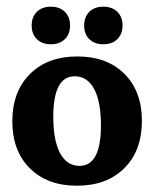

<svg xmlns="http://www.w3.org/2000/svg" viewBox="-20 -558 471 586"><path d="M135.3 -422.9Q108.4 -422.9 92.5 -438.5Q76.7 -454.1 76.7 -480Q76.7 -506.3 92.5 -522Q108.4 -537.6 135.3 -537.6Q162.1 -537.6 178 -522Q193.8 -506.3 193.8 -480Q193.8 -454.1 178 -438.5Q162.1 -422.9 135.3 -422.9ZM295.4 -422.9Q268.6 -422.9 252.7 -438.5Q236.8 -454.1 236.8 -480Q236.8 -506.3 252.7 -522Q268.6 -537.6 295.4 -537.6Q322.3 -537.6 338.1 -522Q354 -506.3 354 -480Q354 -454.1 338.1 -438.5Q322.3 -422.9 295.4 -422.9ZM214.8 8.8Q124.5 8.8 71 -44.4Q17.6 -97.7 17.6 -187.5Q17.6 -278.3 71.3 -332Q125 -385.7 216.3 -385.7Q306.6 -385.7 359.9 -332.5Q413.1 -279.3 413.1 -189Q413.1 -98.1 359.4 -44.7Q305.7 8.8 214.8 8.8ZM222.7 -51.8Q288.1 -51.8 288.1 -175.3Q288.1 -247.6 267.3 -286.4Q246.6 -325.2 208 -325.2Q142.6 -325.2 142.6 -201.7Q142.6 -129.4 163.3 -90.6Q184.1 -51.8 222.7 -51.8Z"/></svg>

Font: Markazi Text
Style: Bold
Weight: 700
Designer: Borna Izadpanah (Arabic designer), Fiona Ross (Arabic design director) and Florian Runge (Latin designer)
Foundry: Borna Izadpanah and Florian Runge
Version: Version 1.001; ttfautohint (v1.8.3)